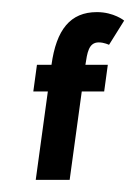

<svg xmlns="http://www.w3.org/2000/svg" viewBox="-20 -297 225 317"><path d="M65 -190H41L35 -146H59L39 0H95L115 -146H152L158 -190H121C124 -209 126 -227 143 -227C152 -227 160 -223 160 -223L185 -263C185 -263 168 -277 140 -277C96 -277 73 -248 65 -190Z"/></svg>

Font: Hussar Tani
Style: DwaKurs
Weight: 700
Foundry: Cannot Into Space Fonts
Version: Version 0.92